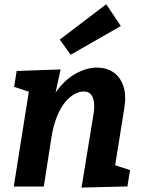

<svg xmlns="http://www.w3.org/2000/svg" viewBox="-20 -857 657 882"><path d="M354.5 4.7 409.1 -329.6Q414.7 -361.5 411.9 -385.5Q409.1 -409.4 397.8 -423.1Q386.6 -436.7 364.1 -436.7Q343.1 -436.7 320.5 -423.8Q297.8 -411 277.4 -385.3Q256.9 -359.6 241 -320.1Q225.2 -280.5 216.6 -227.2L181.2 0H43.2L123.2 -503.4L172.1 -416.3L45 -457.9L56.5 -530.9L258.3 -538L221.3 -368.2L177.5 -292.1Q197.9 -381.2 239 -437.2Q280.1 -493.2 329.6 -519.8Q379 -546.4 424.1 -546.4Q471.4 -546.4 502.9 -523.5Q534.5 -500.5 547.5 -459.1Q560.5 -417.6 551.2 -361.4L505.1 -73.6L445.5 -118.4L577.4 -75.7L565.2 -0.6ZM304.5 -605.4 254.7 -675.3 468 -837.5 535.1 -737.5Z"/></svg>

Font: Bitter Thin
Style: Italic
Weight: 100
Italic angle: -9°
Designer: Sol Matas, and Bitter project Authors
Foundry: Sol Matas
Version: Version 2.002